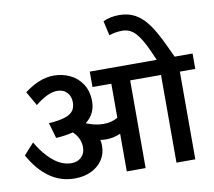

<svg xmlns="http://www.w3.org/2000/svg" viewBox="-100 -1098 1355 1214"><g transform="rotate(-10 578.0 -491.0)"><path d="M1156 -563H1057V0H936V-563H738V0H617V-242Q571 -222 524 -222Q505 -222 487 -225Q491 -209 491 -186Q491 -137 466 -98Q441 -59 394.5 -36Q348 -13 286 -13Q111 -13 0 -211L65 -283Q109 -206 165.5 -159Q222 -112 282 -112Q322 -112 346.5 -136Q371 -160 371 -199Q371 -257 324 -302Q271 -289 214 -286L185 -386Q253 -390 290.5 -403Q328 -416 342.5 -437Q357 -458 357 -491Q357 -528 334 -553Q311 -578 271 -578Q212 -578 130 -512L78 -603Q175 -677 266 -677Q322 -677 370.5 -654Q419 -631 448.5 -585Q478 -539 478 -475Q478 -394 414 -345Q472 -321 524 -321Q576 -321 617 -344V-563H496V-662H926L898 -725Q862 -806 827 -843.5Q792 -881 742 -881Q700 -881 658 -867L637 -961Q684 -982 741 -982Q800 -982 845 -956.5Q890 -931 927 -879Q964 -827 1004 -741L1041 -662H1156Z"/></g></svg>

Font: MartelSansBold
Style: Bold
Weight: 700
Designer: Dan Reynolds and Mathieu Réguer
Foundry: Dan Reynolds and Mathieu Réguer
Version: Version 1.002; ttfautohint (v1.1) -l 5 -r 5 -G 72 -x 0 -D la